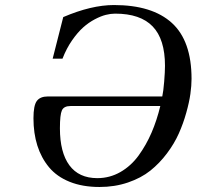

<svg xmlns="http://www.w3.org/2000/svg" viewBox="-20 -727 780 762"><path d="M112.8 -257.8Q112.8 -308.6 126.2 -326.4Q139.6 -344.2 169.9 -344.2H624Q628.4 -363.8 631.6 -403.1Q634.8 -442.4 634.8 -465.8Q634.8 -571.3 585.9 -622.1Q537.1 -672.9 437 -672.9Q419.4 -672.9 399.9 -668Q380.4 -663.1 356.2 -650.4Q332 -637.7 310.1 -618.2Q288.1 -598.6 265.9 -566.7Q243.7 -534.7 228 -494.1H189L231 -659.2Q342.8 -707 432.1 -707Q584 -707 662.1 -636Q740.2 -564.9 740.2 -414.1Q740.2 -387.2 735.6 -354.2Q731 -321.3 719.2 -279.3Q707.5 -237.3 689.7 -197.3Q671.9 -157.2 642.6 -118.2Q613.3 -79.1 576.7 -49.8Q540 -20.5 487.8 -2.7Q435.5 15.1 375 15.1Q307.6 15.1 256.6 -5.4Q205.6 -25.9 174.6 -63.2Q143.6 -100.6 128.2 -149.4Q112.8 -198.2 112.8 -257.8ZM217.8 -217.8Q217.8 -122.1 255.4 -71Q293 -20 366.2 -20Q415.5 -20 457.8 -44.2Q500 -68.4 530.3 -110.1Q560.5 -151.9 581.5 -200.7Q602.5 -249.5 616.2 -306.2H259.8Q233.4 -306.2 225.6 -288.8Q217.8 -271.5 217.8 -217.8Z"/></svg>

Font: Linguistics Pro
Style: Italic
Weight: 400
Italic angle: -12°
Designer: Stefan Peev, Context Ltd
Foundry: Stefan Peev, Context Ltd
Version: Version 001.000